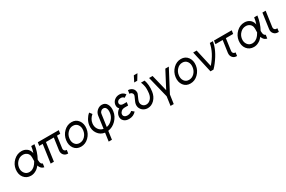

<svg xmlns="http://www.w3.org/2000/svg" viewBox="152 -2175 5729 3850"><g transform="rotate(-30 3016.0 -250.0)"><path d="M352 -510Q250 -510 169 -434Q89 -358 74 -250Q67 -195 77 -148Q87 -101 116 -63Q176 14 278 14Q338 14 390 -16Q418 -30 442 -51.5Q466 -73 488 -100Q492 -86 497.5 -74.5Q503 -63 510 -53Q524 -32 543.5 -19Q563 -6 591 0L603 -81Q591 -85 582 -92Q573 -99 567 -110Q561 -121 557.5 -136.5Q554 -152 554 -173Q553 -177 553 -184Q553 -191 553 -200Q590 -267 614.5 -342Q639 -417 651 -500H576Q571 -460 562 -423Q553 -386 541 -353Q540 -361 539 -368Q538 -375 535 -382Q518 -441 468 -476Q419 -510 352 -510ZM340 -432Q389 -432 424 -407Q459 -384 473 -337Q477 -324 477.5 -291.5Q478 -259 476 -208Q463 -187 453.5 -172Q444 -157 437 -148Q408 -109 368 -87Q350 -76 330.5 -70.5Q311 -65 289 -65Q217 -65 178 -119Q137 -174 148 -250Q159 -326 214 -379Q267 -432 340 -432Z M728 -500 717 -422H797L738 0H813L872 -422H1054L1015 -147Q1007 -85 1041 -43Q1076 0 1135 0H1144L1155 -78H1145Q1119 -78 1102 -98Q1086 -119 1090 -147L1128 -422H1203L1214 -500Z M1513 -512Q1412 -512 1334 -436Q1256 -359 1241 -250Q1226 -140 1281 -64Q1337 12 1439 12Q1541 12 1618 -64Q1696 -140 1711 -250Q1726 -360 1670 -436Q1614 -512 1513 -512ZM1501 -434Q1572 -434 1610 -380Q1647 -327 1636 -250Q1631 -211 1615.5 -179Q1600 -147 1574 -120Q1521 -66 1450 -66Q1380 -66 1342 -120Q1305 -173 1316 -250Q1321 -289 1337 -321.5Q1353 -354 1379 -380Q1431 -434 1501 -434Z M2212 -510Q2152 -510 2102 -465Q2053 -421 2044 -356L2005 -73Q1935 -85 1895 -145Q1856 -204 1867 -282Q1873 -328 1898 -370Q1911 -391 1926.5 -409.5Q1942 -428 1961 -443L1917 -500Q1891 -479 1870.5 -454Q1850 -429 1834 -401Q1801 -344 1792 -281Q1777 -169 1835 -88Q1892 -6 1993 8L1966 200H2041L2067 8Q2174 -7 2253 -88Q2293 -129 2318 -177.5Q2343 -226 2350 -281Q2358 -332 2351.5 -373Q2345 -414 2326 -446Q2290 -510 2212 -510ZM2201 -432Q2248 -432 2266 -390Q2285 -350 2275 -282Q2265 -205 2208 -145Q2153 -85 2079 -73L2119 -356Q2122 -387 2147 -409Q2170 -432 2201 -432Z M2676 -306H2602Q2553 -306 2533 -330Q2517 -348 2521 -374Q2525 -399 2545 -416Q2570 -437 2610 -437Q2658 -437 2683 -401L2748 -443Q2739 -459 2726 -471.5Q2713 -484 2695 -494Q2663 -512 2621 -512Q2553 -512 2504 -471Q2458 -432 2450 -374Q2442 -309 2483 -273Q2466 -262 2450.5 -248Q2435 -234 2424 -217Q2401 -183 2395 -145Q2384 -74 2432 -29Q2474 12 2550 12Q2652 12 2718 -62L2664 -107Q2619 -67 2560 -66Q2513 -66 2488 -89Q2465 -110 2470 -145Q2475 -179 2505 -205Q2536 -232 2591 -232H2665Z M2816 -500 2805 -422H2814Q2847 -422 2866 -394Q2886 -367 2870 -329L2828 -234Q2804 -181 2810 -135Q2812 -113 2819.5 -94Q2827 -75 2840 -57Q2852 -41 2867 -28.5Q2882 -16 2902 -6Q2921 3 2941 7.5Q2961 12 2982 12Q3070 12 3138 -56Q3207 -126 3222 -234Q3243 -382 3201 -500H3117Q3126 -482 3132 -463Q3138 -444 3143 -424Q3154 -384 3154.5 -336.5Q3155 -289 3148 -233Q3137 -156 3093 -111Q3049 -66 2994 -66Q2936 -66 2905 -112Q2871 -160 2902 -233L2944 -329Q2953 -347 2954 -364Q2955 -381 2952 -398Q2946 -427 2930 -448.5Q2914 -470 2886 -484Q2872 -492 2856.5 -496Q2841 -500 2824 -500ZM3002 -571H3072L3151 -700H3067Z M3305 -500 3427 -6 3398 200H3472L3502 -6L3762 -500H3681L3480 -117L3386 -500Z M4046 -512Q3945 -512 3867 -436Q3789 -359 3774 -250Q3759 -140 3814 -64Q3870 12 3972 12Q4074 12 4151 -64Q4229 -140 4244 -250Q4259 -360 4203 -436Q4147 -512 4046 -512ZM4034 -434Q4105 -434 4143 -380Q4180 -327 4169 -250Q4164 -211 4148.5 -179Q4133 -147 4107 -120Q4054 -66 3983 -66Q3913 -66 3875 -120Q3838 -173 3849 -250Q3854 -289 3870 -321.5Q3886 -354 3912 -380Q3964 -434 4034 -434Z M4326 -500 4438 0H4508Q4531 -24 4551.5 -47.5Q4572 -71 4590 -95Q4753 -309 4782 -500H4711Q4692 -396 4638.5 -293.5Q4585 -191 4498 -91L4406 -500Z M4808 -500 4797 -422H4964L4925 -147Q4917 -85 4951 -43Q4986 0 5044 0H5054L5064 -78H5055Q5028 -78 5012 -98Q4996 -118 5000 -147L5038 -422H5207L5219 -500Z M5514 -510Q5412 -510 5331 -434Q5251 -358 5236 -250Q5229 -195 5239 -148Q5249 -101 5278 -63Q5338 14 5440 14Q5500 14 5552 -16Q5580 -30 5604 -51.5Q5628 -73 5650 -100Q5654 -86 5659.5 -74.5Q5665 -63 5672 -53Q5686 -32 5705.5 -19Q5725 -6 5753 0L5765 -81Q5753 -85 5744 -92Q5735 -99 5729 -110Q5723 -121 5719.5 -136.5Q5716 -152 5716 -173Q5715 -177 5715 -184Q5715 -191 5715 -200Q5752 -267 5776.5 -342Q5801 -417 5813 -500H5738Q5733 -460 5724 -423Q5715 -386 5703 -353Q5702 -361 5701 -368Q5700 -375 5697 -382Q5680 -441 5630 -476Q5581 -510 5514 -510ZM5502 -432Q5551 -432 5586 -407Q5621 -384 5635 -337Q5639 -324 5639.5 -291.5Q5640 -259 5638 -208Q5625 -187 5615.5 -172Q5606 -157 5599 -148Q5570 -109 5530 -87Q5512 -76 5492.5 -70.5Q5473 -65 5451 -65Q5379 -65 5340 -119Q5299 -174 5310 -250Q5321 -326 5376 -379Q5429 -432 5502 -432Z M5929 -500 5879 -147Q5870 -85 5905 -43Q5940 0 5998 0H6021L6032 -78H6009Q5982 -78 5966 -98Q5950 -119 5954 -147L6004 -500Z"/></g></svg>

Font: Unageo
Style: Regular-Italic
Weight: 400
Designer: Richard Sepsi
Foundry: Richard Sepsi
Version: Version 2.000